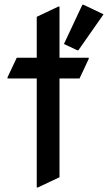

<svg xmlns="http://www.w3.org/2000/svg" viewBox="-20 -785 464 824"><path d="M333.5 -764.6H338.4L424.3 -723.6L316.4 -569.3H311.5L254.4 -596.2ZM137.7 19.5V-448.2H12.2V-453.1L51.8 -537.1H137.7V-712.9L230.5 -756.8H235.4V-537.1H360.8V-532.2L321.3 -448.2H235.4V-24.4L142.6 19.5Z"/></svg>

Font: Nova Square
Style: Book
Weight: 400
Version: Version 2.000